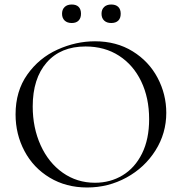

<svg xmlns="http://www.w3.org/2000/svg" viewBox="-20 -819 806 851"><path d="M49 -312Q49 -415 101 -488.5Q153 -562 234.5 -599Q316 -636 401 -636Q496 -636 568 -591.5Q640 -547 678.5 -474Q717 -401 717 -319Q717 -228 669 -152Q621 -76 540.5 -32Q460 12 366 12Q273 12 200.5 -31.5Q128 -75 88.5 -149.5Q49 -224 49 -312ZM641 -291Q641 -385 606 -458Q571 -531 507.5 -572Q444 -613 359 -613Q249 -613 187 -542Q125 -471 125 -347Q125 -253 160 -175.5Q195 -98 258 -53.5Q321 -9 401 -9Q469 -9 523.5 -42Q578 -75 609.5 -138.5Q641 -202 641 -291ZM255 -758Q255 -777 266.5 -788Q278 -799 298 -799Q318 -799 328.5 -788.5Q339 -778 339 -758Q339 -739 328.5 -728Q318 -717 298 -717Q278 -717 266.5 -728Q255 -739 255 -758ZM430 -758Q430 -777 441.5 -788Q453 -799 473 -799Q493 -799 504 -788.5Q515 -778 515 -758Q515 -738 504 -727.5Q493 -717 473 -717Q453 -717 441.5 -728Q430 -739 430 -758Z"/></svg>

Font: Cormorant
Style: Regular
Weight: 400
Designer: Christian Thalmann (Catharsis Fonts)
Foundry: Catharsis Fonts
Version: Version 4.000